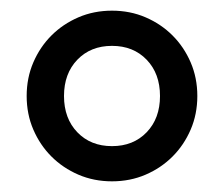

<svg xmlns="http://www.w3.org/2000/svg" viewBox="-20 -710 420 360"><path d="M190 -370Q156 -370 127 -382.5Q98 -395 76.5 -416.5Q55 -438 42.5 -467Q30 -496 30 -530Q30 -564 42.5 -593Q55 -622 76.5 -643.5Q98 -665 127 -677.5Q156 -690 190 -690Q224 -690 253 -677.5Q282 -665 303.5 -643.5Q325 -622 337.5 -593Q350 -564 350 -530Q350 -496 337.5 -467Q325 -438 303.5 -416.5Q282 -395 253 -382.5Q224 -370 190 -370ZM100 -530Q100 -488 125 -462Q150 -436 190 -436Q230 -436 255 -462Q280 -488 280 -530Q280 -572 255 -598Q230 -624 190 -624Q150 -624 125 -598Q100 -572 100 -530Z"/></svg>

Font: CyStack Display
Style: Regular
Weight: 400
Designer: Weizhong Zhang
Foundry: 本地遙控
Version: Version 1.000;Glyphs 3.1.2 (3151)